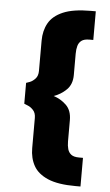

<svg xmlns="http://www.w3.org/2000/svg" viewBox="-56 -735 504 881"><g transform="rotate(5 196.0 -294.5)"><path d="M326 109Q245 109 198.5 89Q152 69 132.5 34Q113 -1 113 -47V-186Q113 -209 101 -222Q89 -235 76 -240Q63 -245 59 -247V-343Q63 -344 76 -349Q89 -354 101 -367Q113 -380 113 -403V-542Q113 -588 132.5 -623Q152 -658 198.5 -678Q245 -698 326 -698H349V-566H331Q307 -566 295 -557Q283 -548 278.5 -532.5Q274 -517 274 -496V-398Q274 -355 248.5 -330Q223 -305 190 -294Q223 -284 248.5 -259.5Q274 -235 274 -190V-92Q274 -72 278.5 -56.5Q283 -41 295 -32Q307 -23 331 -23H349V109Z"/></g></svg>

Font: Maven Pro
Style: Bold
Weight: 700
Designer: Joe Prince
Foundry: Joe Prince
Version: Version 2.103